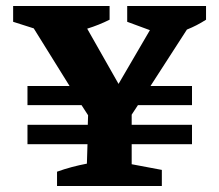

<svg xmlns="http://www.w3.org/2000/svg" viewBox="-20 -623 735 643"><path d="M72 -140V-205H274L275 -237L253 -271H72V-335H213L93 -528L24 -550V-603H347V-557Q311 -539 272 -527L377 -342L482 -522L406 -550V-603H670V-557Q639 -537 606 -524L484 -335H623V-271H442L421 -239V-205H623V-140H421V-73L522 -54V0H171V-48Q196 -57 220.5 -63.5Q245 -70 271 -75L273 -140Z"/></svg>

Font: Piazzolla SC
Style: Bold
Weight: 700
Designer: Juan Pablo del Peral
Foundry: Huerta Tipografica
Version: Version 1.330